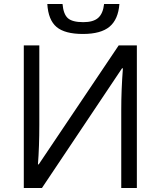

<svg xmlns="http://www.w3.org/2000/svg" viewBox="-20 -941 802 961"><path d="M395 -771Q304.7 -771 263.2 -805.9Q221.7 -840.8 216.8 -920.9H293Q297.4 -870.1 319.6 -850.1Q341.8 -830.1 397 -830.1Q447.3 -830.1 471.4 -851.6Q495.6 -873 501 -920.9H577.6Q571.8 -843.8 528.3 -807.4Q484.9 -771 395 -771ZM99.1 -713.9H176.8V-316.9Q176.8 -207 169.9 -118.2H173.8L574.2 -713.9H665V0H586.9V-393.1Q586.9 -491.2 595.2 -599.1H590.8L189.9 0H99.1Z"/></svg>

Font: Zoram GWebM
Style: Regular
Weight: 400
Foundry: Ascender Corporation
Version: Version 1.000